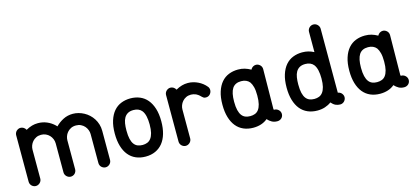

<svg xmlns="http://www.w3.org/2000/svg" viewBox="-58 -1162 3524 1616"><g transform="rotate(-15 1704.0 -354.5)"><path d="M145 -477.1Q159.7 -485.4 172.6 -490.7Q185.5 -496.1 198.2 -499.8Q210.9 -503.4 223.6 -505.1Q236.3 -506.8 250.5 -506.8Q290.5 -506.8 326.9 -491.7Q363.3 -476.6 394 -447.3Q396 -444.8 398.2 -442.4Q400.4 -439.9 402.8 -438Q432.6 -468.3 470.5 -487.5Q508.3 -506.8 554.7 -506.8Q579.1 -506.8 603.5 -500.2Q627.9 -493.7 650.6 -481.4Q673.3 -469.2 692.6 -451.4Q711.9 -433.6 726.3 -411.1Q740.7 -388.7 749 -361.6Q757.3 -334.5 757.3 -303.7V-50.8Q757.3 -40.5 753.2 -31.2Q749 -22 742.2 -15.1Q735.4 -8.3 726.1 -4.2Q716.8 0 706.5 0Q695.8 0 686.8 -4.2Q677.7 -8.3 670.7 -14.9Q663.6 -21.5 659.7 -31Q655.8 -40.5 655.8 -50.8V-303.7Q655.8 -320.8 648.9 -339.1Q642.1 -357.4 629.2 -372.1Q616.2 -386.7 597.4 -396Q578.6 -405.3 554.7 -405.3Q528.8 -405.3 509.5 -395.3Q490.2 -385.3 477.5 -369.9Q464.8 -354.5 459 -336.9Q453.1 -319.3 453.1 -303.7V-50.8Q453.1 -39.6 448.7 -30Q444.3 -20.5 437.5 -13.9Q430.7 -7.3 421.4 -3.7Q412.1 0 402.8 0Q392.1 0 383.1 -4.2Q374 -8.3 366.9 -15.1Q359.9 -22 355.7 -31.2Q351.6 -40.5 351.6 -50.8V-303.7Q351.6 -323.2 344 -341.8Q336.4 -360.4 323 -374.5Q309.6 -388.7 291 -397Q272.5 -405.3 250.5 -405.3Q226.1 -405.3 207.3 -396Q188.5 -386.7 175.5 -371.8Q162.6 -356.9 156 -338.9Q149.4 -320.8 149.4 -303.7V-50.8Q149.4 -40.5 145.3 -31.2Q141.1 -22 134 -15.1Q127 -8.3 117.9 -4.2Q108.9 0 98.1 0Q87.9 0 78.6 -4.2Q69.3 -8.3 62.5 -15.1Q55.7 -22 51.8 -31.2Q47.9 -40.5 47.9 -50.8V-303.7V-456.1Q47.9 -465.8 51.8 -475.1Q55.7 -484.4 62.5 -491.2Q69.3 -498 78.6 -502.4Q87.9 -506.8 98.1 -506.8Q112.8 -506.8 125.5 -498.8Q138.2 -490.7 145 -477.1Z M1055.7 -506.8Q1100.1 -506.8 1137.7 -491.2Q1175.3 -475.6 1201.9 -443.8Q1228.5 -412.1 1243.4 -364.7Q1258.3 -317.4 1258.3 -253.4Q1258.3 -193.4 1244.6 -146.2Q1231 -99.1 1205.1 -66.9Q1179.2 -34.7 1141.4 -17.3Q1103.5 0 1055.7 0Q1008.8 0 971.2 -16.4Q933.6 -32.7 907.5 -64.7Q881.3 -96.7 867.2 -144Q853 -191.4 853 -253.4Q853 -319.3 868.4 -366.9Q883.8 -414.6 910.6 -445.8Q937.5 -477.1 974.9 -491.9Q1012.2 -506.8 1055.7 -506.8ZM1128.4 -374Q1116.2 -389.6 1097.7 -397.5Q1079.1 -405.3 1055.7 -405.3Q1025.4 -405.3 1005.9 -394Q986.3 -382.8 974.9 -362.8Q963.4 -342.8 959 -314.9Q954.6 -287.1 954.6 -253.4Q954.6 -208.5 961.7 -179.2Q968.8 -149.9 982.2 -132.6Q995.6 -115.2 1014.4 -108.2Q1033.2 -101.1 1055.7 -101.1Q1077.6 -101.1 1096.4 -108.4Q1115.2 -115.7 1128.7 -133.5Q1142.1 -151.4 1149.4 -180.2Q1156.7 -209 1156.7 -253.4Q1156.7 -293 1149.9 -323.7Q1143.1 -354.5 1128.4 -374Z M1451.2 -477.1Q1465.8 -485.4 1478.8 -490.7Q1491.7 -496.1 1504.4 -499.8Q1517.1 -503.4 1529.8 -505.1Q1542.5 -506.8 1556.6 -506.8Q1579.6 -506.8 1602.1 -501.2Q1624.5 -495.6 1644.5 -485.8Q1664.6 -476.1 1682.1 -462.4Q1699.7 -448.7 1712.9 -432.1Q1718.8 -425.8 1721.4 -417.5Q1724.1 -409.2 1724.1 -401.4Q1724.1 -391.1 1720.2 -381.8Q1716.3 -372.6 1710 -365.2Q1703.6 -357.9 1694.3 -353.8Q1685.1 -349.6 1674.8 -349.6Q1661.1 -349.6 1654.8 -353.3Q1648.4 -356.9 1642.3 -363Q1636.2 -369.1 1627.4 -377.4Q1618.7 -385.7 1599.6 -396Q1577.1 -405.3 1556.6 -405.3Q1532.2 -405.3 1513.4 -396Q1494.6 -386.7 1481.7 -371.8Q1468.8 -356.9 1462.2 -338.9Q1455.6 -320.8 1455.6 -303.7V-50.8Q1455.6 -40.5 1451.4 -31.2Q1447.3 -22 1440.2 -15.1Q1433.1 -8.3 1424.1 -4.2Q1415 0 1404.3 0Q1394 0 1384.8 -4.2Q1375.5 -8.3 1368.7 -15.1Q1361.8 -22 1357.9 -31.2Q1354 -40.5 1354 -50.8V-303.7V-456.1Q1354 -465.8 1357.9 -475.1Q1361.8 -484.4 1368.7 -491.2Q1375.5 -498 1384.8 -502.4Q1394 -506.8 1404.3 -506.8Q1418.9 -506.8 1431.6 -498.8Q1444.3 -490.7 1451.2 -477.1Z M1993.7 -506.8Q2025.4 -506.8 2051.5 -499Q2077.6 -491.2 2103.5 -476.6Q2110.4 -490.2 2122.8 -498.3Q2135.3 -506.3 2149.9 -506.3Q2160.2 -506.3 2169.2 -502.2Q2178.2 -498 2185.3 -491.2Q2192.4 -484.4 2196.3 -475.1Q2200.2 -465.8 2200.2 -455.6L2196.3 -107.9Q2196.3 -103 2199.2 -102.1Q2202.1 -101.1 2203.1 -101.1H2203.6Q2214.4 -101.1 2223.4 -96.9Q2232.4 -92.8 2239.5 -85.7Q2246.6 -78.6 2250.5 -69.6Q2254.4 -60.5 2254.4 -50.3Q2254.4 -39.6 2250.2 -30.3Q2246.1 -21 2239 -14.4Q2231.9 -7.8 2222.7 -4.2Q2213.4 -0.5 2203.1 -0.5H2202.1Q2175.3 -0.5 2155 -11.7Q2134.8 -22.9 2118.2 -41.5Q2093.8 -20.5 2062 -10.3Q2030.3 0 1993.7 0Q1946.8 0 1909.2 -16.4Q1871.6 -32.7 1845.5 -64.7Q1819.3 -96.7 1805.2 -144Q1791 -191.4 1791 -253.4Q1791 -319.3 1806.4 -366.9Q1821.8 -414.6 1848.6 -445.8Q1875.5 -477.1 1912.8 -491.9Q1950.2 -506.8 1993.7 -506.8ZM2066.9 -374Q2054.7 -389.2 2036.4 -397.2Q2018.1 -405.3 1993.7 -405.3Q1940.9 -405.3 1916.7 -368.4Q1892.6 -331.5 1892.6 -253.4Q1892.6 -208.5 1899.9 -179.2Q1907.2 -149.9 1920.4 -132.6Q1933.6 -115.2 1952.4 -108.2Q1971.2 -101.1 1993.7 -101.1Q2016.1 -101.1 2034.9 -108.2Q2053.7 -115.2 2066.9 -132.8Q2080.1 -150.4 2087.4 -179.4Q2094.7 -208.5 2094.7 -253.4Q2094.7 -298.8 2087.2 -327.6Q2079.6 -356.4 2066.9 -374Z M2653.8 -658.2Q2653.8 -668.5 2657.7 -677.7Q2661.6 -687 2668.7 -694.1Q2675.8 -701.2 2684.8 -705.1Q2693.8 -709 2704.6 -709Q2714.8 -709 2723.9 -705.1Q2732.9 -701.2 2740 -694.1Q2747.1 -687 2751.2 -678Q2755.4 -668.9 2755.4 -658.2V-101.1Q2763.7 -100.1 2772.2 -95.9Q2780.8 -91.8 2786.9 -85Q2793 -78.1 2796.9 -69.6Q2800.8 -61 2800.8 -50.8Q2800.8 -40.5 2796.6 -31.2Q2792.5 -22 2785.9 -15.1Q2779.3 -8.3 2770 -4.2Q2760.7 0 2750.5 0Q2728 0 2709.5 -8.8Q2690.9 -17.6 2673.3 -38.1Q2649.4 -20 2618.9 -10Q2588.4 0 2552.7 0Q2505.9 0 2468.3 -16.4Q2430.7 -32.7 2404.5 -64.7Q2378.4 -96.7 2364.3 -144Q2350.1 -191.4 2350.1 -253.4Q2350.1 -319.3 2365.5 -366.9Q2380.9 -414.6 2407.7 -445.8Q2434.6 -477.1 2471.9 -491.9Q2509.3 -506.8 2552.7 -506.8Q2581.5 -506.8 2606 -500.5Q2630.4 -494.1 2653.8 -481.9ZM2625.5 -374Q2613.3 -389.6 2594.7 -397.5Q2576.2 -405.3 2552.7 -405.3Q2522.5 -405.3 2502.9 -394Q2483.4 -382.8 2471.9 -362.8Q2460.4 -342.8 2456.1 -314.9Q2451.7 -287.1 2451.7 -253.4Q2451.7 -208.5 2458.7 -179.2Q2465.8 -149.9 2479.2 -132.6Q2492.7 -115.2 2511.5 -108.2Q2530.3 -101.1 2552.7 -101.1Q2574.7 -101.1 2593.5 -108.4Q2612.3 -115.7 2625.7 -133.5Q2639.2 -151.4 2646.5 -180.2Q2653.8 -209 2653.8 -253.4Q2653.8 -293 2647 -323.7Q2640.1 -354.5 2625.5 -374Z M3099.1 -506.8Q3130.9 -506.8 3157 -499Q3183.1 -491.2 3209 -476.6Q3215.8 -490.2 3228.3 -498.3Q3240.7 -506.3 3255.4 -506.3Q3265.6 -506.3 3274.7 -502.2Q3283.7 -498 3290.8 -491.2Q3297.9 -484.4 3301.8 -475.1Q3305.7 -465.8 3305.7 -455.6L3301.8 -107.9Q3301.8 -103 3304.7 -102.1Q3307.6 -101.1 3308.6 -101.1H3309.1Q3319.8 -101.1 3328.9 -96.9Q3337.9 -92.8 3345 -85.7Q3352.1 -78.6 3356 -69.6Q3359.9 -60.5 3359.9 -50.3Q3359.9 -39.6 3355.7 -30.3Q3351.6 -21 3344.5 -14.4Q3337.4 -7.8 3328.1 -4.2Q3318.8 -0.5 3308.6 -0.5H3307.6Q3280.8 -0.5 3260.5 -11.7Q3240.2 -22.9 3223.6 -41.5Q3199.2 -20.5 3167.5 -10.3Q3135.7 0 3099.1 0Q3052.2 0 3014.6 -16.4Q2977.1 -32.7 2950.9 -64.7Q2924.8 -96.7 2910.6 -144Q2896.5 -191.4 2896.5 -253.4Q2896.5 -319.3 2911.9 -366.9Q2927.2 -414.6 2954.1 -445.8Q2981 -477.1 3018.3 -491.9Q3055.7 -506.8 3099.1 -506.8ZM3172.4 -374Q3160.2 -389.2 3141.8 -397.2Q3123.5 -405.3 3099.1 -405.3Q3046.4 -405.3 3022.2 -368.4Q2998 -331.5 2998 -253.4Q2998 -208.5 3005.4 -179.2Q3012.7 -149.9 3025.9 -132.6Q3039.1 -115.2 3057.9 -108.2Q3076.7 -101.1 3099.1 -101.1Q3121.6 -101.1 3140.4 -108.2Q3159.2 -115.2 3172.4 -132.8Q3185.5 -150.4 3192.9 -179.4Q3200.2 -208.5 3200.2 -253.4Q3200.2 -298.8 3192.6 -327.6Q3185.1 -356.4 3172.4 -374Z"/></g></svg>

Font: TGL 0-17
Style: Regular
Weight: 400
Designer: Peter Wiegel
Foundry: Peter Wiegel
Version: Version 1.003 2010